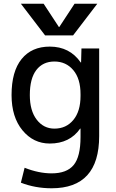

<svg xmlns="http://www.w3.org/2000/svg" viewBox="-20 -780 624 1030"><path d="M298 -635 380 -760H502L372 -590H222L92 -760H214L296 -635ZM140 -270Q140 -186 177 -138Q214 -90 272 -90Q335 -90 373.5 -136.5Q412 -183 412 -265V-275Q412 -358 373 -404Q334 -450 272 -450Q210 -450 175 -404.5Q140 -359 140 -270ZM42 -270Q42 -397 96 -463.5Q150 -530 247 -530Q354 -530 413 -445H415L417 -520H512V-50Q512 230 257 230Q169 230 92 200L112 120Q188 150 257 150Q338 150 375 105.5Q412 61 412 -45V-90H410Q354 -10 247 -10Q159 -10 100.5 -81Q42 -152 42 -270Z"/></svg>

Font: M PLUS 1p Medium
Style: Regular
Weight: 500
Version: Version 1.062